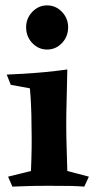

<svg xmlns="http://www.w3.org/2000/svg" viewBox="-20 -693 350 713"><path d="M230 -435Q229 -377 227.5 -324Q226 -271 226 -228Q226 -191 227.5 -143Q229 -95 230 -58L310 -37L293 0Q267 -2 240.5 -2.5Q214 -3 161 -3Q112 -3 84.5 -2Q57 -1 26 0L10 -37L95 -58Q97 -108 97.5 -145Q98 -182 97 -226Q97 -249 96.5 -267Q96 -285 95 -307.5Q94 -330 91 -365L20 -378L5 -416Q28 -417 64.5 -419Q101 -421 144 -425Q187 -429 230 -435ZM155 -509Q123 -509 100 -533Q77 -557 77 -592Q77 -625 100 -649Q123 -673 155 -673Q187 -673 210 -649Q233 -625 233 -592Q233 -557 210 -533Q187 -509 155 -509Z"/></svg>

Font: Alkalami
Style: Regular
Weight: 400
Designer: Becca Hirsbrunner Spalinger
Foundry: SIL International
Version: Version 2.000